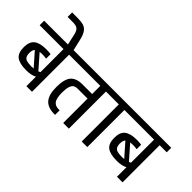

<svg xmlns="http://www.w3.org/2000/svg" viewBox="-77 -1520 2111 2111"><g transform="rotate(45 978.0 -464.5)"><path d="M558 -647V-577H448V0H361V-148Q311 -122 244 -122H231Q131 -122 84 -157.5Q37 -193 37 -282Q37 -369 83.5 -405.5Q130 -442 228 -442H240Q255 -442 272 -440.5Q289 -439 300 -437V-367Q272 -372 244 -372H232Q219 -372 197 -370L339 -208L361 -219V-577H-10V-647ZM251 -192Q262 -192 280 -194L145 -347Q125 -327 125 -282Q125 -245 137.5 -225.5Q150 -206 174 -199.5Q198 -193 238 -192Z M331 -775Q320 -824 297 -841.5Q274 -859 225 -859H143V-929H225Q285 -929 320.5 -918Q356 -907 379.5 -874Q403 -841 418 -775L450 -637H362Z M1131 -647V-577H1021V0H933V-379H781Q748 -379 728.5 -366.5Q709 -354 698.5 -321Q688 -288 687 -227Q688 -137 713.5 -104Q739 -71 791 -71H807V0H791Q695 0 647.5 -53Q600 -106 600 -227Q600 -348 643.5 -399Q687 -450 781 -450H933V-577H538V-647Z M1418 -577H1308V0H1221V-577H1111V-647H1418Z M1966 -647V-577H1856V0H1769V-148Q1719 -122 1652 -122H1639Q1539 -122 1492 -157.5Q1445 -193 1445 -282Q1445 -369 1491.5 -405.5Q1538 -442 1636 -442H1648Q1663 -442 1680 -440.5Q1697 -439 1708 -437V-367Q1680 -372 1652 -372H1640Q1627 -372 1605 -370L1747 -208L1769 -219V-577H1398V-647ZM1659 -192Q1670 -192 1688 -194L1553 -347Q1533 -327 1533 -282Q1533 -245 1545.5 -225.5Q1558 -206 1582 -199.5Q1606 -193 1646 -192Z"/></g></svg>

Font: Biryani
Style: Regular
Weight: 400
Designer: Dan Reynolds and Mathieu Réguer
Foundry: Dan Reynolds and Mathieu Réguer
Version: Version 1.004; ttfautohint (v1.1) -l 5 -r 5 -G 72 -x 0 -D la